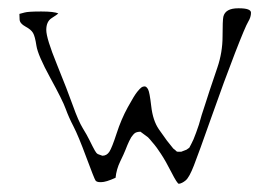

<svg xmlns="http://www.w3.org/2000/svg" viewBox="-20 -446 660 468"><path d="M218.8 -70.3 229.5 -66.4Q240.2 -66.4 246.6 -76.2Q252.9 -85.9 264.2 -120.6Q275.4 -155.3 291.5 -184.6Q307.6 -213.9 314.5 -222.2Q321.3 -230.5 324.7 -232.9Q328.1 -235.4 332.5 -235.4Q336.9 -235.4 340.8 -228.5Q344.7 -221.7 348.6 -187.5Q352.5 -152.3 367.2 -130.9Q382.8 -109.4 386.7 -103.5L402.3 -84Q404.3 -82 407.2 -80.1Q410.2 -76.2 413.1 -76.2H421.9L434.6 -81.1L441.4 -85.9Q443.4 -89.8 446.3 -95.2Q449.2 -100.6 451.7 -106.4Q454.1 -112.3 458 -122.6Q461.9 -132.8 464.8 -142.1Q467.8 -151.4 471.7 -166Q476.6 -180.7 480.5 -192.9Q484.4 -205.1 490.7 -224.6Q497.1 -244.1 509.8 -281.2Q522.5 -318.4 522.5 -357.4Q522.5 -396.5 524.4 -405.3Q529.3 -425.8 560.5 -425.8Q561.5 -425.8 562.5 -425.8Q591.8 -425.8 591.8 -415Q591.8 -404.3 585 -393.1Q578.1 -381.8 552.7 -316.4Q527.3 -251 495.6 -161.1Q463.9 -71.3 452.6 -42.5Q441.4 -13.7 432.6 -6.3Q423.8 1 416 2Q412.1 2 397.9 -25.9Q383.8 -53.7 372.1 -71.3Q360.4 -88.9 356.4 -93.3Q352.5 -97.7 350.6 -100.1Q348.6 -102.5 345.7 -106Q342.8 -109.4 340.8 -111.3L322.3 -125Q320.3 -125 316.9 -124.5Q313.5 -124 310.5 -122.6Q307.6 -121.1 304.7 -117.7Q301.8 -114.3 299.8 -111.3Q297.9 -108.4 294.9 -102.1Q292 -95.7 290.5 -92.3Q289.1 -88.9 285.6 -80.1Q282.2 -71.3 272.9 -52.2Q263.7 -33.2 261.7 -12.7Q238.3 -2 226.6 -2Q225.6 -2 224.6 -2Q215.8 -2 212.9 -5.9Q210 -9.8 190.4 -62.5Q170.9 -115.2 159.2 -137.7Q147.5 -160.2 140.1 -180.7Q132.8 -201.2 102.5 -256.3Q72.3 -311.5 68.8 -334.5Q65.4 -357.4 60.5 -365.7Q55.7 -374 42 -381.3Q28.3 -388.7 27.8 -398.4Q27.3 -408.2 27.3 -412.1Q31.2 -413.1 40 -415.5Q48.8 -418 80.6 -418Q112.3 -418 122.1 -413.1Q119.1 -410.2 106 -401.9Q92.8 -393.6 92.8 -373Q92.8 -352.5 118.7 -289.1Q144.5 -225.6 157.7 -188.5Q170.9 -151.4 181.6 -133.8Q192.4 -116.2 197.8 -105Q203.1 -93.8 205.6 -89.4Q208 -85 211.4 -78.6Q214.8 -72.3 218.8 -70.3Z"/></svg>

Font: Drukaatie burti
Style: Thin
Weight: 100
Version: Version 0.14